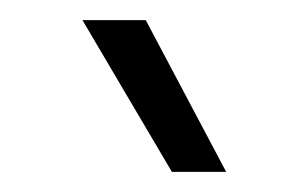

<svg xmlns="http://www.w3.org/2000/svg" viewBox="-20 -803 283 191"><path d="M62 -783H125L205 -632H151Z"/></svg>

Font: Krub Light
Style: Italic
Weight: 300
Italic angle: -8°
Designer: Ekaluck Peanpanawate
Foundry: Cadson Demak Co.,Ltd.
Version: Version 1.000; ttfautohint (v1.6)